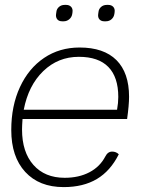

<svg xmlns="http://www.w3.org/2000/svg" viewBox="-20 -754 600 784"><path d="M72 -268Q70 -240 70 -225Q70 -133 116.5 -80.5Q163 -28 244 -28Q302 -28 345 -50.5Q388 -73 410 -115Q420 -135 438 -135Q454 -135 465 -124Q431 -56 375.5 -23Q320 10 240 10Q140 10 83 -52Q26 -114 26 -223Q26 -322 61.5 -398.5Q97 -475 160 -517.5Q223 -560 305 -560Q404 -560 455.5 -508.5Q507 -457 507 -359Q507 -325 499 -268ZM77 -306H458Q463 -334 463 -358Q463 -439 422.5 -480.5Q382 -522 302 -522Q217 -522 156.5 -463.5Q96 -405 77 -306ZM209 -697 210 -704Q211 -717 220.5 -725.5Q230 -734 244 -734H250Q263 -734 270.5 -726Q278 -718 276 -704L275 -697Q273 -684 263 -675.5Q253 -667 240 -667H234Q220 -667 213.5 -675.5Q207 -684 209 -697ZM381 -697 382 -704Q383 -717 392.5 -725.5Q402 -734 416 -734H422Q435 -734 442.5 -726Q450 -718 448 -704L447 -697Q445 -684 435.5 -675.5Q426 -667 412 -667H406Q393 -667 386 -675Q379 -683 381 -697Z"/></svg>

Font: Krub ExtraLight
Style: Italic
Weight: 275
Italic angle: -8°
Designer: Ekaluck Peanpanawate
Foundry: Cadson Demak Co.,Ltd.
Version: Version 1.000; ttfautohint (v1.6)